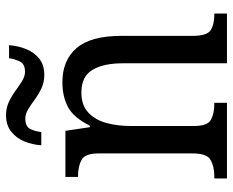

<svg xmlns="http://www.w3.org/2000/svg" viewBox="-88 -685 773 637"><g transform="rotate(-90 298.5 -366.5)"><path d="M25 0V-42H33Q64 -42 86 -54Q108 -66 108 -114V-426Q108 -471 86.5 -482.5Q65 -494 35 -494H30V-536H183L195 -455H200Q227 -509 262 -527.5Q297 -546 344 -546Q417 -546 457.5 -499Q498 -452 498 -350V-114Q498 -66 517 -54Q536 -42 567 -42H572V0H407V-346Q407 -410 385 -446.5Q363 -483 310 -483Q268 -483 243.5 -460Q219 -437 209 -400Q199 -363 199 -320V-109Q199 -64 220 -53Q241 -42 271 -42H276V0ZM369 -606Q344 -606 324 -615.5Q304 -625 287 -637.5Q270 -650 254.5 -659.5Q239 -669 224 -669Q197 -669 189 -652.5Q181 -636 179 -616H135Q137 -646 148 -672.5Q159 -699 180.5 -716Q202 -733 235 -733Q259 -733 279 -723.5Q299 -714 316 -701.5Q333 -689 348.5 -679.5Q364 -670 379 -670Q404 -670 412.5 -686.5Q421 -703 424 -723H467Q465 -693 454 -666Q443 -639 422 -622.5Q401 -606 369 -606Z"/></g></svg>

Font: Noto Serif SemiCondensed
Style: Regular
Weight: 400
Width: 4
Designer: Monotype Design Team
Foundry: Monotype Imaging Inc.
Version: Version 2.013